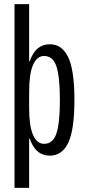

<svg xmlns="http://www.w3.org/2000/svg" viewBox="-20 -749 417 936"><path d="M50.8 167V-729H122.1V-450.2H125Q152.8 -533.2 222.2 -533.2Q250.5 -533.2 271.5 -520Q292.5 -506.8 309.1 -476.8Q325.7 -446.8 334.2 -392.8Q342.8 -338.9 342.8 -262.2Q342.8 -117.7 313.2 -54Q283.7 9.8 222.2 9.8Q153.3 9.8 125 -73.2H122.1V167ZM122.1 -220.2Q122.1 -134.8 141.1 -91.3Q160.2 -47.9 194.8 -47.9Q238.3 -47.9 255.1 -98.6Q272 -149.4 272 -262.2Q272 -372.6 255.4 -424.3Q238.8 -476.1 194.8 -476.1Q160.2 -476.1 141.1 -432.6Q122.1 -389.2 122.1 -301.8Z"/></svg>

Font: Lumene Sans Condensed
Style: Regular
Weight: 400
Width: 3
Designer: Deni Anggara
Version: Version 1.003;Glyphs 3.1.2 (3151)